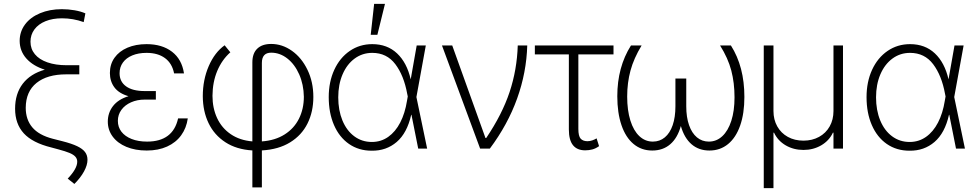

<svg xmlns="http://www.w3.org/2000/svg" viewBox="-20 -764 5026 987"><path d="M298.8 -669.9Q250.5 -669.9 213.9 -655Q177.2 -640.1 157 -612.8Q136.7 -585.4 136.7 -549.8Q136.7 -512.7 159.2 -485.4Q181.6 -458 223.9 -443.4Q266.1 -428.7 323.2 -428.7H387.7V-381.8H320.3Q222.7 -381.8 167.7 -337.6Q112.8 -293.5 112.3 -210Q112.3 -149.4 146 -109.4Q179.7 -69.3 251 -50.8L300.8 -38.1Q348.6 -25.9 376.7 -12.5Q404.8 1 417.2 17.6Q429.7 34.2 429.7 57.6Q429.7 84.5 412.1 116.9Q394.5 149.4 362.3 181.6L328.1 154.3Q377 103 377 67.4Q377 52.2 367.4 41.5Q357.9 30.8 337.4 22.2Q316.9 13.7 280.3 3.9L244.1 -5.9Q147 -29.8 102.3 -78.6Q57.6 -127.4 57.6 -205.1Q57.6 -282.2 96.9 -333.5Q136.2 -384.8 210.4 -405.8Q149.9 -424.8 115.7 -463.1Q81.5 -501.5 81.1 -553.7Q81.1 -601.1 108.6 -638.2Q136.2 -675.3 185.8 -696Q235.4 -716.8 297.9 -716.8Q331.1 -716.8 363.3 -711.2Q395.5 -705.6 418.9 -695.3L410.2 -650.4Q356 -669.9 298.8 -669.9Z M640.6 -269.5Q591.3 -283.7 568.1 -314.9Q544.9 -346.2 544.9 -388.7Q544.9 -433.6 568.6 -467Q592.3 -500.5 635 -518.8Q677.7 -537.1 733.4 -537.1Q813.5 -537.1 864.3 -498Q915 -459 925.8 -386.7H875Q864.7 -438.5 828.1 -465.3Q791.5 -492.2 733.4 -492.2Q691.4 -492.2 660.2 -479.2Q628.9 -466.3 611.8 -442.6Q594.7 -418.9 594.7 -387.7Q594.7 -344.2 628.2 -320.1Q661.6 -295.9 723.6 -295.9H781.2V-252H723.6Q685.1 -252 653.6 -238Q622.1 -224.1 604 -199.2Q585.9 -174.3 585.9 -142.6Q585.9 -110.8 604.2 -86.9Q622.6 -63 656.5 -49.6Q690.4 -36.1 736.3 -36.1Q869.1 -36.1 895.5 -155.3H945.3Q938.5 -106 911.4 -68.6Q884.3 -31.2 839.1 -10.7Q793.9 9.8 734.4 9.8Q675.3 9.8 629.9 -9Q584.5 -27.8 559.3 -61.8Q534.2 -95.7 534.2 -138.7Q534.2 -184.1 561 -218.8Q587.9 -253.4 640.6 -269.5Z M1374 -538.1Q1430.7 -538.1 1480.5 -502.9Q1530.3 -467.8 1560.5 -405.3Q1590.8 -342.8 1590.8 -265.6Q1590.8 -189.5 1560.8 -129.2Q1530.8 -68.8 1471.4 -32.2Q1412.1 4.4 1326.2 9.3V199.2H1277.3V9.3Q1195.8 4.4 1138.7 -32.7Q1081.5 -69.8 1052.2 -130.9Q1022.9 -191.9 1022.5 -269.5Q1022.5 -353.5 1053 -424.1Q1083.5 -494.6 1134.8 -531.2L1164.1 -495.1Q1121.1 -457 1096.9 -399.7Q1072.8 -342.3 1072.3 -271.5Q1072.3 -208 1096.2 -156.7Q1120.1 -105.5 1166.5 -74Q1212.9 -42.5 1277.3 -37.1V-443.4Q1277.3 -489.7 1302.5 -513.9Q1327.6 -538.1 1374 -538.1ZM1542 -266.6Q1541 -329.6 1518.1 -381.6Q1495.1 -433.6 1457 -463.4Q1418.9 -493.2 1374 -493.2Q1326.2 -493.2 1326.2 -440.4V-37.1Q1394.5 -42 1443.1 -72.8Q1491.7 -103.5 1516.8 -153.8Q1542 -204.1 1542 -266.6Z M1669.9 -264.6Q1669.9 -343.3 1698.5 -405.3Q1727.1 -467.3 1778.1 -502.2Q1829.1 -537.1 1893.6 -537.1Q1970.7 -537.1 2021.2 -489.5Q2071.8 -441.9 2091.3 -356L2122.1 -530.3H2168.9L2120.6 -265.1L2175.8 0H2129.9L2095.2 -173.8H2093.8Q2072.8 -80.1 2019.3 -34.2Q1965.8 11.7 1890.6 10.7Q1824.2 10.7 1774.2 -23.9Q1724.1 -58.6 1697 -121.1Q1669.9 -183.6 1669.9 -264.6ZM1891.6 -34.2Q1938.5 -34.2 1975.6 -60.3Q2012.7 -86.4 2037.4 -134Q2062 -181.6 2072.3 -246.1L2076.2 -268.1L2073.2 -282.2Q2056.2 -376 2012.2 -434.1Q1968.3 -492.2 1893.6 -492.2Q1842.8 -492.2 1803 -462.9Q1763.2 -433.6 1741 -381.6Q1718.8 -329.6 1718.8 -263.7Q1718.8 -197.3 1740.2 -145Q1761.7 -92.8 1801 -63.5Q1840.3 -34.2 1891.6 -34.2ZM1903.3 -744.1H1959L1919.9 -585H1885.7Z M2252 -530.3H2304.7L2475.6 -54.7H2479.5Q2561.5 -176.3 2599.6 -290.8Q2637.7 -405.3 2641.6 -530.3H2690.4Q2686.5 -391.6 2638.4 -257.6Q2590.3 -123.5 2498 0H2448.2Z M3133.8 -484.4H2953.1V-101.6Q2953.1 -64 2965.1 -51Q2977.1 -38.1 3000 -38.1Q3011.7 -38.1 3024.2 -42.2Q3036.6 -46.4 3046.9 -52.7L3059.6 -12.7Q3042.5 -0.5 3024.9 4.2Q3007.3 8.8 2988.3 8.8Q2946.8 8.8 2925.5 -17.6Q2904.3 -43.9 2904.3 -98.6V-484.4H2729.5V-530.3H3133.8Z M3204.1 -267.6Q3204.1 -196.8 3220.5 -144.5Q3236.8 -92.3 3266.6 -64.2Q3296.4 -36.1 3335.9 -36.1Q3371.6 -36.1 3397.7 -57.9Q3423.8 -79.6 3438 -120.6Q3452.1 -161.6 3452.1 -217.8V-360.4H3507.8V-217.8Q3507.8 -161.6 3522.2 -120.6Q3536.6 -79.6 3562.7 -57.9Q3588.9 -36.1 3624 -36.1Q3663.1 -36.1 3692.9 -63.7Q3722.7 -91.3 3739.3 -142.6Q3755.9 -193.8 3755.9 -263.7Q3755.9 -337.9 3739.3 -401.4Q3722.7 -464.8 3681.6 -530.3H3737.3Q3806.6 -421.4 3806.6 -265.6Q3806.6 -180.7 3784.9 -118.7Q3763.2 -56.6 3722.7 -23.4Q3682.1 9.8 3627 9.8Q3572.3 9.8 3534.9 -22.5Q3497.6 -54.7 3480 -116.2Q3462.9 -54.7 3425.5 -22.5Q3388.2 9.8 3333 9.8Q3277.3 9.8 3236.8 -23.9Q3196.3 -57.6 3174.8 -120.6Q3153.3 -183.6 3153.3 -269.5Q3153.3 -418.9 3223.6 -530.3H3278.3Q3238.3 -464.4 3221.2 -401.6Q3204.1 -338.9 3204.1 -267.6Z M3906.2 -530.3H3956.1V-193.4Q3956.1 -148.9 3975.6 -114.3Q3995.1 -79.6 4030 -60.3Q4064.9 -41 4110.4 -41Q4155.3 -41 4190.4 -60.3Q4225.6 -79.6 4245.1 -114.3Q4264.6 -148.9 4264.6 -193.4V-530.3H4313.5V0H4264.6V-82H4261.7Q4242.2 -40.5 4201.4 -16.8Q4160.6 6.8 4110.4 6.8Q4059.6 6.8 4019 -16.8Q3978.5 -40.5 3959 -82H3956.1V203.1H3906.2Z M4434.6 -264.6Q4434.6 -343.3 4463.1 -405.3Q4491.7 -467.3 4542.7 -502.2Q4593.8 -537.1 4658.2 -537.1Q4735.4 -537.1 4785.9 -489.5Q4836.4 -441.9 4856 -356L4886.7 -530.3H4933.6L4885.3 -265.1L4940.4 0H4894.5L4859.9 -173.8H4858.4Q4837.4 -80.1 4783.9 -34.2Q4730.5 11.7 4655.3 10.7Q4588.9 10.7 4538.8 -23.9Q4488.8 -58.6 4461.7 -121.1Q4434.6 -183.6 4434.6 -264.6ZM4656.2 -34.2Q4703.1 -34.2 4740.2 -60.3Q4777.3 -86.4 4802 -134Q4826.7 -181.6 4836.9 -246.1L4840.8 -268.1L4837.9 -282.2Q4820.8 -376 4776.9 -434.1Q4732.9 -492.2 4658.2 -492.2Q4607.4 -492.2 4567.6 -462.9Q4527.8 -433.6 4505.6 -381.6Q4483.4 -329.6 4483.4 -263.7Q4483.4 -197.3 4504.9 -145Q4526.4 -92.8 4565.7 -63.5Q4605 -34.2 4656.2 -34.2Z"/></svg>

Font: Pretendard GOV ExtraLight
Style: Regular
Weight: 200
Designer: Base glyphs from Inter by Rasmus Andersson; Hangeul glyphs from Noto Sans CJK(Source Han Sans) by Jang Soo-young and Kan
Foundry: Kil Hyung-jin
Version: Version 1.309